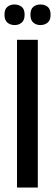

<svg xmlns="http://www.w3.org/2000/svg" viewBox="-24 -838 246 858"><path d="M52 0V-660H145V0ZM156 -726Q138 -726 125 -737Q112 -748 112 -772Q112 -797 125 -807.5Q138 -818 156 -818Q176 -818 189 -807.5Q202 -797 202 -772Q202 -748 189 -737Q176 -726 156 -726ZM42 -726Q22 -726 9 -737Q-4 -748 -4 -772Q-4 -797 9 -807.5Q22 -818 40 -818Q60 -818 73 -807.5Q86 -797 86 -772Q86 -748 73 -737Q60 -726 42 -726Z"/></svg>

Font: Bricolage Grotesque 96pt
Style: Regular
Weight: 400
Version: Version 1.001;gftools[0.9.33.dev8+g029e19f]